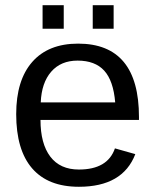

<svg xmlns="http://www.w3.org/2000/svg" viewBox="-20 -705 596 735"><path d="M512 -246H135Q135 -155 172.5 -105.5Q210 -56 282 -56Q392 -56 420 -137L498 -115Q450 10 282 10Q164 10 103 -60.5Q42 -131 42 -268Q42 -398 103.5 -468Q165 -538 279 -538Q512 -538 512 -257ZM136 -313H421Q414 -396 379 -434.5Q344 -473 277 -473Q213 -473 176 -430.5Q139 -388 136 -313ZM415 -595H335V-685H415ZM224 -595H143V-685H224Z"/></svg>

Font: Libra Sans
Style: Regular
Weight: 400
Foundry: Context Ltd
Version: Version 1.002